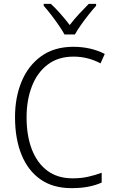

<svg xmlns="http://www.w3.org/2000/svg" viewBox="-20 -967 592 997"><path d="M362 -673Q282 -673 227.5 -631.5Q173 -590 145.5 -518.5Q118 -447 118 -358Q118 -262 145.5 -191Q173 -120 226 -80.5Q279 -41 357 -41Q402 -41 439 -49.5Q476 -58 508 -70V-19Q477 -5 438.5 2.5Q400 10 351 10Q256 10 191 -35Q126 -80 92 -163Q58 -246 58 -359Q58 -462 92.5 -544.5Q127 -627 194.5 -675.5Q262 -724 361 -724Q451 -724 524 -687L502 -638Q436 -673 362 -673ZM315 -788Q303 -810 284 -837.5Q265 -865 244.5 -891.5Q224 -918 207 -937V-947H244Q268 -925 294 -895.5Q320 -866 342 -837Q365 -867 390 -894Q415 -921 441 -947H479V-937Q461 -917 440 -890.5Q419 -864 400 -837Q381 -810 369 -788Z"/></svg>

Font: Noto Sans Gurmukhi SemiCondensed Light
Style: Regular
Weight: 300
Width: 4
Designer: Jelle Bosma - Monotype Design Team
Foundry: Monotype Imaging Inc.
Version: Version 2.004; ttfautohint (v1.8.4.7-5d5b)